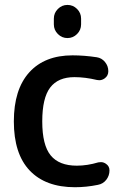

<svg xmlns="http://www.w3.org/2000/svg" viewBox="-20 -784 533 792"><path d="M202.1 -683.6V-707Q202.1 -730.5 218.8 -747.1Q235.4 -763.7 258.3 -763.7Q281.2 -763.7 297.9 -747.1Q314.5 -730.5 314.5 -707V-683.6Q314.5 -660.2 297.9 -643.6Q281.2 -627 258.3 -627Q235.4 -627 218.8 -643.6Q202.1 -660.2 202.1 -683.6ZM279.3 -555.7Q327.1 -555.7 378.9 -547.9Q399.4 -544.9 413.1 -528.3Q426.8 -511.7 426.8 -490.2Q426.8 -471.7 412.1 -460.9Q401.4 -453.1 389.6 -453.1Q384.8 -453.1 379.9 -454.1Q331.1 -465.8 287.1 -465.8Q219.7 -465.8 187 -422.9Q154.3 -379.9 154.3 -283.2Q154.3 -185.5 189 -143.1Q223.6 -100.6 296.9 -100.6Q339.8 -100.6 385.7 -114.3Q391.6 -115.2 396.5 -115.2Q407.2 -115.2 417 -108.4Q431.6 -98.6 431.6 -81.1Q431.6 -59.6 418.5 -42.5Q405.3 -25.4 383.8 -21.5Q335.9 -11.7 289.1 -11.7Q168 -11.7 102.5 -80.6Q37.1 -149.4 37.1 -283.2Q37.1 -415 100.6 -485.4Q164.1 -555.7 279.3 -555.7Z"/></svg>

Font: Gen Jyuu Gothic P Medium
Style: Regular
Weight: 500
Designer: [Source Han Sans]
Ryoko NISHIZUKA  (kana & ideographs); Paul D. Hunt (Latin, Greek & Cyrillic); Wenlong ZHANG  (bopomofo
Version: Version 1.002.20150607